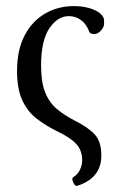

<svg xmlns="http://www.w3.org/2000/svg" viewBox="-20 -445 377 631"><path d="M233 166Q226 167 220.5 154Q215 141 220 138Q236 128 243 112.5Q250 97 250 81Q250 49 230.5 28Q211 7 169 -13Q130 -32 100 -55.5Q70 -79 53 -116Q36 -153 36 -212Q36 -280 60.5 -327.5Q85 -375 127.5 -400Q170 -425 223 -425Q258 -425 285 -414.5Q312 -404 320 -387Q322 -384 322 -378Q322 -372 322 -366Q322 -356 311.5 -344.5Q301 -333 290 -333Q284 -333 279 -335Q274 -337 272 -344Q263 -367 245.5 -379.5Q228 -392 206 -392Q169 -392 142 -351.5Q115 -311 115 -230Q115 -176 128 -142.5Q141 -109 165.5 -88Q190 -67 225 -49Q269 -27 291 -3.5Q313 20 313 66Q313 141 233 166Z"/></svg>

Font: Junicode Two Beta Condensed
Style: Regular
Weight: 400
Width: 3
Designer: Peter S. Baker
Foundry: Briery Creek Software
Version: Version 1.053; ttfautohint (v1.8.4)